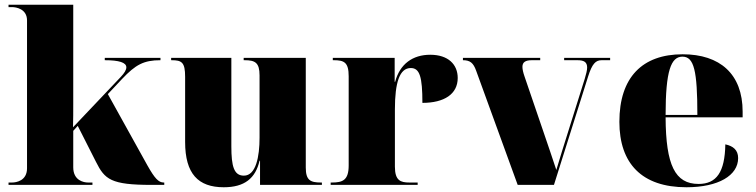

<svg xmlns="http://www.w3.org/2000/svg" viewBox="-20 -780 3190 810"><path d="M16 0H370V-10H351C334 -10 289 -18 289 -74V-228L308 -249L385 -97C422 -23 448 0 619 0H673V-10H671C649 -10 633 -27 602 -82L435 -383L495 -447C552 -507 586 -526 657 -526V-536H422V-526C483 -526 513 -516 513 -496C513 -485 505 -472 490 -456L288 -243C289 -276 289 -308 289 -341V-760H16V-750H31C47 -750 94 -743 94 -694V-70C94 -17 48 -10 31 -10H16Z M924 10C1012 10 1058 -28 1075 -102H1077V0H1338V-10H1334C1290 -10 1270 -19 1270 -73V-536H1008V-526H1012C1056 -526 1075 -516 1075 -462V-199C1075 -120 1060 -39 1009 -39C967 -39 956 -78 956 -163V-536H702V-526H704C747 -526 761 -517 761 -456V-181C761 -47 816 10 924 10Z M1375 0H1742V-10H1707C1670 -10 1646 -18 1646 -77V-318C1646 -433 1666 -493 1713 -493C1751 -493 1762 -455 1762 -346C1854 -346 1911 -383 1911 -451C1911 -508 1871 -549 1795 -549C1721 -549 1667 -510 1647 -435H1645V-536H1384V-526H1388C1432 -526 1451 -517 1451 -458V-82C1451 -19 1425 -10 1380 -10H1375Z M1989 -481 2164 0H2317L2461 -457C2478 -511 2493 -526 2518 -526H2554V-536H2360V-526H2416C2444 -526 2457 -518 2457 -495C2457 -484 2453 -468 2447 -448L2351 -142C2343 -116 2335 -90 2327 -63C2312 -109 2289 -176 2275 -217L2193 -457C2187 -474 2184 -488 2184 -498C2184 -518 2197 -526 2224 -526H2259V-536H1933V-526C1963 -526 1977 -515 1989 -481Z M2876 10C3011 10 3094 -40 3094 -113C3094 -147 3073 -164 3040 -171C3038 -54 3003 -4 2927 -4C2828 -4 2789 -83 2788 -285H3113V-309C3113 -468 3017 -551 2860 -551C2690 -551 2593 -454 2593 -266C2593 -91 2687 10 2876 10ZM2922 -295H2788C2788 -482 2811 -541 2859 -541C2908 -541 2922 -482 2922 -295Z"/></svg>

Font: Noto Serif Display Black
Style: Regular
Weight: 900
Designer: Monotype Design Team
Foundry: Monotype Imaging Inc.
Version: Version 2.009